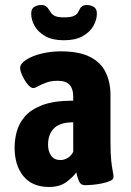

<svg xmlns="http://www.w3.org/2000/svg" viewBox="-20 -735 521 763"><path d="M175 8Q108 8 73 -35Q38 -78 38 -149Q38 -178 46 -210Q54 -242 77.5 -270.5Q101 -299 147.5 -317Q194 -335 271 -335V-351Q271 -382 256.5 -398Q242 -414 210 -414Q184 -414 164.5 -407Q145 -400 132 -392.5Q119 -385 112 -385Q102 -385 89.5 -400.5Q77 -416 68.5 -435Q60 -454 60 -465Q60 -482 84 -497.5Q108 -513 145 -522Q182 -531 221 -531Q294 -531 337.5 -509Q381 -487 400 -447.5Q419 -408 419 -358V-176Q419 -124 422 -96.5Q425 -69 428 -55.5Q431 -42 431 -31Q431 -22 417.5 -16Q404 -10 384.5 -6Q365 -2 346.5 -0.5Q328 1 319 1Q301 1 294.5 -13.5Q288 -28 283 -50Q272 -33 245 -12.5Q218 8 175 8ZM220 -99Q236 -99 250 -108Q264 -117 271 -132V-249Q243 -249 224 -242.5Q205 -236 193.5 -224Q182 -212 176.5 -196Q171 -180 171 -160Q171 -133 183.5 -116Q196 -99 220 -99ZM234 -575Q188 -575 159.5 -591.5Q131 -608 117.5 -632Q104 -656 104 -681Q104 -700 116 -707.5Q128 -715 144 -715Q156 -715 163 -710Q170 -705 174 -697Q178 -692 182.5 -684.5Q187 -677 198.5 -671.5Q210 -666 235 -666Q262 -666 274 -672Q286 -678 290 -686Q294 -694 297 -699Q300 -706 307 -710.5Q314 -715 325 -715Q341 -715 353 -707.5Q365 -700 365 -681Q365 -657 351.5 -632.5Q338 -608 309 -591.5Q280 -575 234 -575Z"/></svg>

Font: Asap Condensed VF Beta
Style: Regular
Weight: 400
Designer: Pablo Cosgaya
Foundry: Omnibus-Type
Version: Version 1.008